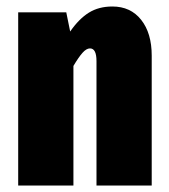

<svg xmlns="http://www.w3.org/2000/svg" viewBox="-20 -571 520 591"><path d="M447 -400V0H277V-383Q277 -422 257 -422Q246 -422 234 -408.5Q222 -395 206 -368V0H36V-533H184L196 -474Q223 -513 253.5 -532Q284 -551 326 -551Q382 -551 414.5 -510Q447 -469 447 -400Z"/></svg>

Font: Fira Sans Compressed ExtraBold
Style: Regular
Weight: 800
Width: 1
Designer: bBox Type GmbH & Carrois Corporate GbR & Edenspiekermann AG
Foundry: bBox Type GmbH & Carrois Corporate GbR & Edenspiekermann AG
Version: Version 4.301